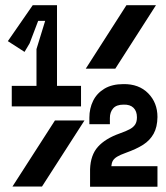

<svg xmlns="http://www.w3.org/2000/svg" viewBox="-20 -720 640 741"><path d="M292.7 -388.6V-309.4H25.4V-388.6ZM120.8 -324.7V-530.5L154.3 -639.5H127.3L94.3 -552.8L74.7 -519.7L10.3 -561.2L106.4 -700H200V-324.7ZM324.9 -240.6V-265.8Q324.9 -301.3 339.3 -330.7Q353.7 -360.1 383.1 -377.8Q412.6 -395.4 456.3 -395.4Q515.9 -396.3 551.8 -360Q587.7 -323.6 587.7 -268.5Q587.2 -229.5 572.9 -203.8Q558.6 -178.2 532.8 -161.6Q507.1 -145 465.3 -130.1Q443.2 -122.2 431.9 -115.2Q420.7 -108.3 415.7 -99.9Q410.8 -91.6 409.7 -78.6H587.7V0.6H327.6V-66.6Q329.4 -121.6 357.9 -153.4Q386.5 -185.2 441 -204.6Q467.6 -214 481.5 -221.7Q495.4 -229.5 501.9 -239.9Q508.5 -250.3 508.5 -267.4Q508.5 -290.7 495.3 -303.9Q482 -317.1 456.8 -316.2Q429.3 -316.2 416.7 -301.7Q404.1 -287.2 404.1 -264.7V-240.6ZM582 -700 425 -455H311L468 -700ZM192 -255H306L142 0H28Z"/></svg>

Font: Fliege Mono Thin
Style: Regular
Weight: 100
Version: Version 0.020;Glyphs 3.3 (3306)